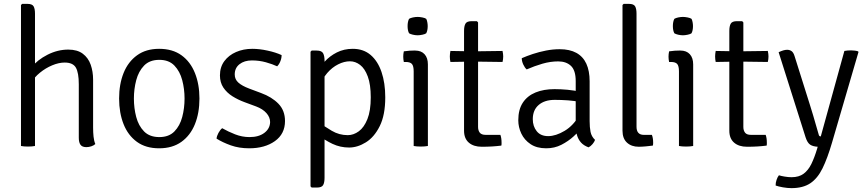

<svg xmlns="http://www.w3.org/2000/svg" viewBox="-20 -755 4476 993"><path d="M161 0Q146.5 3 124.5 3Q103 3 88.5 0V-729L94.5 -735H121.5Q146.5 -735 153.8 -722.2Q161 -709.5 161 -684.5ZM461.5 -95Q461.5 -70.5 463.8 -48.5Q466 -26.5 473 -10Q465 -2.5 452 1.8Q439 6 426.5 6Q405.5 6 396.5 -6Q387.5 -18 387.5 -42.5V-319Q387.5 -378.5 372.5 -405Q357.5 -431.5 314.5 -431.5Q284 -431.5 250 -417.2Q216 -403 186.8 -379.2Q157.5 -355.5 141 -326.5V-405Q173.5 -445.5 225.8 -472Q278 -498.5 333 -498.5Q380 -498.5 408.2 -477.2Q436.5 -456 449 -420.5Q461.5 -385 461.5 -342.5Z M1011.5 -245.5Q1011.5 -170.5 988 -112.5Q964.5 -54.5 918 -21.2Q871.5 12 803 12Q734 12 688 -21.5Q642 -55 619 -113.2Q596 -171.5 596 -245.5Q596 -319.5 619.2 -377.5Q642.5 -435.5 688.8 -469Q735 -502.5 803 -502.5Q872.5 -502.5 918.8 -469Q965 -435.5 988.2 -377.2Q1011.5 -319 1011.5 -245.5ZM672.5 -245.5Q672.5 -195.5 684.5 -150Q696.5 -104.5 725.2 -75.2Q754 -46 804 -46Q853.5 -46 882 -75.2Q910.5 -104.5 922.5 -150Q934.5 -195.5 934.5 -245.5Q934.5 -294.5 922.5 -340.2Q910.5 -386 882 -415.8Q853.5 -445.5 804 -445.5Q754 -445.5 725.2 -415.8Q696.5 -386 684.5 -340.2Q672.5 -294.5 672.5 -245.5Z M1100 -38Q1101 -51 1109.5 -67Q1118 -83 1129 -92Q1159.5 -74.5 1196 -60.2Q1232.5 -46 1270.5 -46Q1318.5 -46 1347.2 -67.8Q1376 -89.5 1377 -123.5Q1377 -148.5 1358 -170Q1339 -191.5 1304.5 -204.5L1245 -226.5Q1211 -239 1182 -257.2Q1153 -275.5 1135.2 -302Q1117.5 -328.5 1117.5 -365Q1117.5 -408 1140.2 -438.8Q1163 -469.5 1201 -486Q1239 -502.5 1285 -502.5Q1322 -502.5 1364.2 -493.2Q1406.5 -484 1436.5 -470Q1436.5 -460 1433.8 -449.5Q1431 -439 1426 -429.2Q1421 -419.5 1413.5 -412Q1390 -423 1355.5 -432.8Q1321 -442.5 1283 -442.5Q1243.5 -442.5 1218.8 -423Q1194 -403.5 1194 -370Q1194 -344.5 1212.8 -327.8Q1231.5 -311 1268.5 -297L1330 -274Q1386 -253.5 1420 -218.5Q1454 -183.5 1454 -129Q1454 -62.5 1401.8 -25.2Q1349.5 12 1269 12Q1216.5 12 1173.8 -3.2Q1131 -18.5 1100 -38Z M1618 -493.5Q1643 -493.5 1650.8 -480Q1658.5 -466.5 1658.5 -441V164.5Q1658.5 189.5 1651.2 202.2Q1644 215 1619 215H1592L1586 209V-487.5L1592 -493.5ZM1972.5 -251.5Q1972.5 -160 1944 -102.8Q1915.5 -45.5 1872.2 -18.8Q1829 8 1785.5 8Q1740 8 1700 -10.8Q1660 -29.5 1624.5 -58L1628.5 -123.5Q1657 -101.5 1695.5 -78.8Q1734 -56 1778.5 -56Q1808.5 -56 1835.8 -76Q1863 -96 1880.2 -139Q1897.5 -182 1897.5 -251.5Q1897.5 -318 1882.2 -359.2Q1867 -400.5 1842.5 -419.2Q1818 -438 1790 -438Q1760 -438 1728.8 -422.2Q1697.5 -406.5 1672.2 -377.2Q1647 -348 1634.5 -307.5L1621.5 -377.5Q1633.5 -407.5 1659.2 -436.2Q1685 -465 1722 -483.8Q1759 -502.5 1804.5 -502.5Q1859.5 -502.5 1896.8 -470.8Q1934 -439 1953.2 -382.5Q1972.5 -326 1972.5 -251.5Z M2193 0Q2185.5 1.5 2176.2 2.2Q2167 3 2156.5 3Q2145.5 3 2136 2.2Q2126.5 1.5 2119.5 0V-386Q2119.5 -413.5 2110.5 -424Q2101.5 -434.5 2078 -434.5H2068.5Q2065.5 -448.5 2065.5 -462Q2065.5 -469 2066.2 -475.2Q2067 -481.5 2068.5 -489.5Q2085.5 -492 2098.2 -492.8Q2111 -493.5 2119 -493.5H2127.5Q2158.5 -493.5 2175.8 -474.5Q2193 -455.5 2193 -422ZM2088 -620Q2088 -642.5 2095.5 -657.5Q2102.5 -662 2115.5 -664.8Q2128.5 -667.5 2140 -667.5Q2150.5 -667.5 2164.5 -664.8Q2178.5 -662 2184.5 -657.5Q2188 -651 2190 -640.2Q2192 -629.5 2192 -620Q2192 -597.5 2184.5 -583Q2179 -578.5 2164.8 -575.5Q2150.5 -572.5 2140 -572.5Q2128.5 -572.5 2115.5 -575.5Q2102.5 -578.5 2095.5 -583Q2088 -597.5 2088 -620Z M2380 -595Q2380 -619.5 2387.2 -632.5Q2394.5 -645.5 2419.5 -645.5H2446.5L2452.5 -639V-98.5Q2452.5 -80.5 2461.2 -69Q2470 -57.5 2492 -57.5H2568Q2574 -41 2574 -17.5Q2574 -13.5 2574 -9.5Q2574 -5.5 2573 -2Q2549.5 1 2525 2.5Q2500.5 4 2471.5 4Q2429.5 4 2404.8 -17.2Q2380 -38.5 2380 -79ZM2579 -491.5Q2582.5 -476 2582.5 -463Q2582.5 -448.5 2579 -434.5L2428 -436.5L2309.5 -434.5Q2306.5 -448.5 2306.5 -463Q2306.5 -476 2309.5 -491.5L2427.5 -489.5Z M2660.5 -133Q2660.5 -188.5 2684 -224Q2707.5 -259.5 2749.8 -276.8Q2792 -294 2848 -294Q2879 -294 2915 -290.8Q2951 -287.5 2983 -279.5V-226.5Q2953.5 -233.5 2918 -236Q2882.5 -238.5 2849 -238.5Q2796.5 -238.5 2766 -212.2Q2735.5 -186 2735.5 -138.5Q2735.5 -102 2755.8 -76.5Q2776 -51 2815 -51Q2854.5 -51 2900.5 -78.5Q2946.5 -106 2978 -162L2990.5 -94.5Q2973.5 -74 2946.2 -49.2Q2919 -24.5 2883.5 -6.2Q2848 12 2805 12Q2756 12 2724 -9.5Q2692 -31 2676.2 -64.2Q2660.5 -97.5 2660.5 -133ZM3057.5 -31.5Q3054 -21 3044.5 -9.8Q3035 1.5 3024 7Q2999 -2 2984.8 -18Q2970.5 -34 2964.2 -55.8Q2958 -77.5 2957.5 -103.5V-335.5Q2957.5 -391 2933 -414.2Q2908.5 -437.5 2867 -437.5Q2826.5 -437.5 2785.2 -425.5Q2744 -413.5 2704 -396Q2694 -404.5 2686.2 -421.5Q2678.5 -438.5 2678.5 -454Q2703.5 -465 2735.8 -475.8Q2768 -486.5 2803.8 -493.5Q2839.5 -500.5 2874.5 -500.5Q2926.5 -500.5 2961 -481.5Q2995.5 -462.5 3012.5 -425.5Q3029.5 -388.5 3029.5 -334.5V-128.5Q3029.5 -97 3034.2 -73Q3039 -49 3057.5 -31.5Z M3351.5 -57.5Q3358 -41 3358 -17.5Q3358 -13.5 3357.8 -9.5Q3357.5 -5.5 3356.5 -2Q3342 0 3320.8 2Q3299.5 4 3283.5 4Q3246 4 3222.8 -17.2Q3199.5 -38.5 3199.5 -79V-729L3205.5 -735H3232.5Q3257.5 -735 3264.8 -722.2Q3272 -709.5 3272 -684.5V-99.5Q3272 -78.5 3281.5 -68Q3291 -57.5 3309.5 -57.5Z M3565 0Q3557.5 1.5 3548.2 2.2Q3539 3 3528.5 3Q3517.5 3 3508 2.2Q3498.5 1.5 3491.5 0V-386Q3491.5 -413.5 3482.5 -424Q3473.5 -434.5 3450 -434.5H3440.5Q3437.5 -448.5 3437.5 -462Q3437.5 -469 3438.2 -475.2Q3439 -481.5 3440.5 -489.5Q3457.5 -492 3470.2 -492.8Q3483 -493.5 3491 -493.5H3499.5Q3530.5 -493.5 3547.8 -474.5Q3565 -455.5 3565 -422ZM3460 -620Q3460 -642.5 3467.5 -657.5Q3474.5 -662 3487.5 -664.8Q3500.5 -667.5 3512 -667.5Q3522.5 -667.5 3536.5 -664.8Q3550.5 -662 3556.5 -657.5Q3560 -651 3562 -640.2Q3564 -629.5 3564 -620Q3564 -597.5 3556.5 -583Q3551 -578.5 3536.8 -575.5Q3522.5 -572.5 3512 -572.5Q3500.5 -572.5 3487.5 -575.5Q3474.5 -578.5 3467.5 -583Q3460 -597.5 3460 -620Z M3752 -595Q3752 -619.5 3759.2 -632.5Q3766.5 -645.5 3791.5 -645.5H3818.5L3824.5 -639V-98.5Q3824.5 -80.5 3833.2 -69Q3842 -57.5 3864 -57.5H3940Q3946 -41 3946 -17.5Q3946 -13.5 3946 -9.5Q3946 -5.5 3945 -2Q3921.5 1 3897 2.5Q3872.5 4 3843.5 4Q3801.5 4 3776.8 -17.2Q3752 -38.5 3752 -79ZM3951 -491.5Q3954.5 -476 3954.5 -463Q3954.5 -448.5 3951 -434.5L3800 -436.5L3681.5 -434.5Q3678.5 -448.5 3678.5 -463Q3678.5 -476 3681.5 -491.5L3799.5 -489.5Z M4283 -17Q4259.5 63.5 4234 115.5Q4208.5 167.5 4170.8 192.8Q4133 218 4073 218Q4053 218 4029 213.8Q4005 209.5 3991.5 204.5Q3991 191 3996.2 175.5Q4001.5 160 4008.5 151.5Q4018.5 155 4037.8 158.2Q4057 161.5 4074 161.5Q4112 161.5 4136.2 143.5Q4160.5 125.5 4176.5 92.5Q4192.5 59.5 4206 14.5L4209 4Q4183.5 2.5 4169.5 -7.2Q4155.5 -17 4146.5 -44.5L4007 -485Q4021 -491.5 4031.5 -494.5Q4042 -497.5 4051 -497.5Q4064 -497.5 4074 -490.5Q4084 -483.5 4090 -463L4169 -212Q4177.5 -185.5 4185.8 -157.2Q4194 -129 4201.5 -103Q4209 -77 4215 -56.5Q4217 -49.5 4225 -49.5L4347 -491.5Q4354.5 -493 4363.5 -493.8Q4372.5 -494.5 4381.5 -494.5Q4391.5 -494.5 4401 -493.2Q4410.5 -492 4418 -489.5L4420 -486Z"/></svg>

Font: Signika
Style: Regular
Weight: 300
Designer: Anna Giedry
Foundry: Anna Giedry
Version: Version 2.000